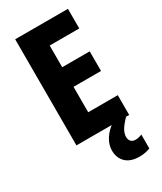

<svg xmlns="http://www.w3.org/2000/svg" viewBox="-234 -796 943 1119"><g transform="rotate(-30 237.0 -236.5)"><path d="M426 0H71V-714H426V-582H227V-436H412V-304H227V-133H426ZM346 102Q346 121 356.5 132.5Q367 144 386 144Q400 144 411 141Q422 138 430 134V228Q417 233 399 237Q381 241 358 241Q298 241 266.5 210.5Q235 180 235 129Q235 91 259 53Q283 15 331 -16L405 0Q373 33 359.5 56.5Q346 80 346 102Z"/></g></svg>

Font: Noto Sans Sinhala Condensed ExtraBold
Style: Regular
Weight: 800
Width: 3
Designer: Jelle Bosma - Monotype Design Team
Foundry: Monotype Imaging Inc.
Version: Version 2.006; ttfautohint (v1.8.4.7-5d5b)